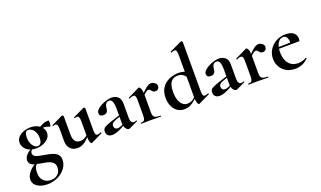

<svg xmlns="http://www.w3.org/2000/svg" viewBox="-94 -1312 3647 2181"><g transform="rotate(-20 1730.0 -221.5)"><path d="M182 282Q109 282 61.5 250.5Q14 219 14 167Q14 146 23.5 121.5Q33 97 60.5 67Q88 37 142 2L152 13Q142 23 133 36.5Q124 50 118.5 69.5Q113 89 113 119Q113 184 148 217Q183 250 235 250Q270 250 296 236.5Q322 223 337 197.5Q352 172 352 138Q352 108 338.5 89.5Q325 71 302.5 60.5Q280 50 252 44Q224 38 195 34Q160 28 127.5 20.5Q95 13 75 -4Q55 -21 55 -54Q55 -80 78.5 -111Q102 -142 158 -167L167 -161Q148 -151 139.5 -139Q131 -127 131 -110Q131 -87 148.5 -74.5Q166 -62 195 -56Q224 -50 256 -44Q288 -39 319.5 -32Q351 -25 377.5 -13Q404 -1 420 21Q436 43 436 78Q436 119 416 155.5Q396 192 361 220.5Q326 249 280 265.5Q234 282 182 282ZM202 -145Q151 -145 115.5 -163Q80 -181 61.5 -209.5Q43 -238 43 -268Q43 -310 70.5 -338Q98 -366 138 -379.5Q178 -393 215 -393Q262 -393 298 -376.5Q334 -360 354.5 -332.5Q375 -305 375 -270Q375 -231 348.5 -203Q322 -175 282.5 -160Q243 -145 202 -145ZM229 -163Q246 -163 261.5 -181.5Q277 -200 277 -246Q277 -301 248.5 -337.5Q220 -374 182 -374Q160 -374 150 -353.5Q140 -333 140 -295Q140 -262 151 -232Q162 -202 182 -182.5Q202 -163 229 -163ZM303 -313 305 -345Q337 -370 367.5 -383Q398 -396 435 -396Q440 -396 441.5 -388Q443 -380 443 -368Q443 -354 439 -337Q435 -320 432 -323Q413 -331 394 -335.5Q375 -340 357 -340Q346 -340 334 -338.5Q322 -337 309 -332Z M643 12Q588 12 556.5 -23Q525 -58 525 -113V-260Q525 -293 517.5 -309Q510 -325 494 -325Q483 -325 469 -318Q465 -317 462.5 -323Q460 -329 463 -330L597 -394Q600 -395 602 -395Q607 -395 612.5 -390.5Q618 -386 618 -382V-161Q618 -107 638.5 -80Q659 -53 701 -53Q730 -53 759 -69.5Q788 -86 805 -111L811 -99Q777 -50 735 -19Q693 12 643 12ZM879 -382V-116Q879 -82 885.5 -68Q892 -54 907 -54Q914 -54 924.5 -57Q935 -60 948 -65Q952 -67 955 -61.5Q958 -56 955 -54L817 13Q815 14 812 14Q802 14 794 -11Q786 -36 786 -82V-260Q786 -293 778.5 -309Q771 -325 755 -325Q744 -325 729 -318Q726 -317 723.5 -323Q721 -329 724 -330L858 -394Q860 -395 863 -395Q868 -395 873.5 -390.5Q879 -386 879 -382Z M1275 6Q1271 8 1265 8Q1247 8 1229 -16Q1211 -40 1211 -85V-255Q1211 -294 1206 -320Q1201 -346 1190 -359Q1179 -372 1160 -372Q1145 -372 1133 -364.5Q1121 -357 1114 -340.5Q1107 -324 1105 -295Q1102 -266 1087 -252.5Q1072 -239 1046 -239Q1021 -239 1010 -250Q999 -261 999 -280Q999 -302 1020 -322.5Q1041 -343 1072.5 -359.5Q1104 -376 1138 -385.5Q1172 -395 1199 -395Q1243 -395 1274 -368.5Q1305 -342 1305 -285V-108Q1305 -79 1315.5 -63Q1326 -47 1345 -47Q1359 -47 1374 -54Q1378 -56 1380.5 -50.5Q1383 -45 1378 -43ZM1065 7Q1034 7 1015 -9.5Q996 -26 996 -57Q996 -93 1023.5 -108.5Q1051 -124 1109 -143L1221 -179L1225 -164L1156 -139Q1129 -129 1117.5 -117Q1106 -105 1106 -88Q1106 -67 1118 -55Q1130 -43 1148 -43Q1156 -43 1169.5 -46.5Q1183 -50 1199 -57L1254 -87L1255 -70L1169 -23Q1144 -10 1116 -1.5Q1088 7 1065 7Z M1538 -271 1530 -284Q1569 -329 1596 -353Q1623 -377 1642 -386.5Q1661 -396 1676 -396Q1697 -396 1719.5 -380.5Q1742 -365 1742 -340Q1742 -319 1729.5 -305.5Q1717 -292 1695 -292Q1674 -292 1663.5 -303Q1653 -314 1644.5 -324.5Q1636 -335 1620 -335Q1613 -335 1604.5 -330.5Q1596 -326 1580.5 -312.5Q1565 -299 1538 -271ZM1416 0Q1413 0 1413 -6Q1413 -12 1416 -12Q1447 -12 1458 -26.5Q1469 -41 1469 -81V-269Q1469 -300 1462 -314.5Q1455 -329 1438 -329Q1429 -329 1417 -325.5Q1405 -322 1390 -315Q1386 -313 1384 -319Q1382 -325 1384 -326L1523 -394Q1529 -396 1530 -396Q1541 -396 1552 -372Q1563 -348 1563 -303V-81Q1563 -55 1571 -39.5Q1579 -24 1598.5 -18Q1618 -12 1652 -12Q1656 -12 1656 -6Q1656 0 1652 0Q1625 0 1590.5 -1Q1556 -2 1516 -2Q1488 -2 1462 -1Q1436 0 1416 0Z M1933 13Q1890 13 1854.5 -10Q1819 -33 1797.5 -76.5Q1776 -120 1776 -182Q1776 -243 1798 -284.5Q1820 -326 1854.5 -351Q1889 -376 1929 -387.5Q1969 -399 2005 -399Q2041 -399 2072 -390Q2103 -381 2128 -368L2105 -287Q2084 -332 2057 -352.5Q2030 -373 1990 -373Q1939 -373 1909 -337.5Q1879 -302 1879 -214Q1879 -157 1893 -117Q1907 -77 1932 -56Q1957 -35 1988 -35Q2028 -35 2058 -57Q2088 -79 2116 -110L2126 -101Q2105 -77 2076.5 -50.5Q2048 -24 2012.5 -5.5Q1977 13 1933 13ZM2177 -712V-116Q2177 -82 2183.5 -68Q2190 -54 2205 -54Q2212 -54 2222.5 -57Q2233 -60 2246 -65Q2249 -67 2252 -61.5Q2255 -56 2253 -54L2115 13Q2112 14 2110 14Q2100 14 2091.5 -11Q2083 -36 2083 -82V-589Q2083 -623 2077 -638.5Q2071 -654 2054 -654Q2047 -654 2037.5 -651Q2028 -648 2017 -643Q2013 -642 2010 -648Q2007 -654 2009 -655L2156 -724Q2158 -725 2160 -725Q2165 -725 2171 -720.5Q2177 -716 2177 -712Z M2573 6Q2569 8 2563 8Q2545 8 2527 -16Q2509 -40 2509 -85V-255Q2509 -294 2504 -320Q2499 -346 2488 -359Q2477 -372 2458 -372Q2443 -372 2431 -364.5Q2419 -357 2412 -340.5Q2405 -324 2403 -295Q2400 -266 2385 -252.5Q2370 -239 2344 -239Q2319 -239 2308 -250Q2297 -261 2297 -280Q2297 -302 2318 -322.5Q2339 -343 2370.5 -359.5Q2402 -376 2436 -385.5Q2470 -395 2497 -395Q2541 -395 2572 -368.5Q2603 -342 2603 -285V-108Q2603 -79 2613.5 -63Q2624 -47 2643 -47Q2657 -47 2672 -54Q2676 -56 2678.5 -50.5Q2681 -45 2676 -43ZM2363 7Q2332 7 2313 -9.5Q2294 -26 2294 -57Q2294 -93 2321.5 -108.5Q2349 -124 2407 -143L2519 -179L2523 -164L2454 -139Q2427 -129 2415.5 -117Q2404 -105 2404 -88Q2404 -67 2416 -55Q2428 -43 2446 -43Q2454 -43 2467.5 -46.5Q2481 -50 2497 -57L2552 -87L2553 -70L2467 -23Q2442 -10 2414 -1.5Q2386 7 2363 7Z M2836 -271 2828 -284Q2867 -329 2894 -353Q2921 -377 2940 -386.5Q2959 -396 2974 -396Q2995 -396 3017.5 -380.5Q3040 -365 3040 -340Q3040 -319 3027.5 -305.5Q3015 -292 2993 -292Q2972 -292 2961.5 -303Q2951 -314 2942.5 -324.5Q2934 -335 2918 -335Q2911 -335 2902.5 -330.5Q2894 -326 2878.5 -312.5Q2863 -299 2836 -271ZM2714 0Q2711 0 2711 -6Q2711 -12 2714 -12Q2745 -12 2756 -26.5Q2767 -41 2767 -81V-269Q2767 -300 2760 -314.5Q2753 -329 2736 -329Q2727 -329 2715 -325.5Q2703 -322 2688 -315Q2684 -313 2682 -319Q2680 -325 2682 -326L2821 -394Q2827 -396 2828 -396Q2839 -396 2850 -372Q2861 -348 2861 -303V-81Q2861 -55 2869 -39.5Q2877 -24 2896.5 -18Q2916 -12 2950 -12Q2954 -12 2954 -6Q2954 0 2950 0Q2923 0 2888.5 -1Q2854 -2 2814 -2Q2786 -2 2760 -1Q2734 0 2714 0Z M3277 12Q3212 12 3166.5 -15Q3121 -42 3097.5 -86.5Q3074 -131 3074 -181Q3074 -240 3104 -288.5Q3134 -337 3185.5 -366Q3237 -395 3302 -395Q3364 -395 3397 -368.5Q3430 -342 3430 -296Q3430 -285 3428 -276Q3426 -267 3419 -267H3323Q3325 -314 3312 -344.5Q3299 -375 3265 -375Q3225 -375 3200 -333.5Q3175 -292 3175 -223Q3175 -167 3193 -125Q3211 -83 3245 -60Q3279 -37 3327 -37Q3351 -37 3378.5 -44Q3406 -51 3428 -65Q3430 -67 3433.5 -63Q3437 -59 3435 -56Q3398 -19 3359.5 -3.5Q3321 12 3277 12ZM3140 -265 3139 -284 3358 -289V-267Z"/></g></svg>

Font: Cormorant Light
Style: Bold
Weight: 700
Version: Version 4.000